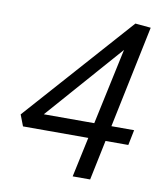

<svg xmlns="http://www.w3.org/2000/svg" viewBox="-77 -727 671 790"><g transform="rotate(10 258.5 -332.0)"><path d="M490 -658 353 0H280L409 -602L445 -603L88 -196L71 -231H496L483 -167H43L25 -214L425 -664Z"/></g></svg>

Font: Ysabeau Office Medium
Style: Italic
Weight: 500
Italic angle: -12°
Designer: Christian Thalmann (Catharsis Fonts)
Version: Version 2.001;gftools[0.9.30]; featfreeze: tnum,lnum,ss02